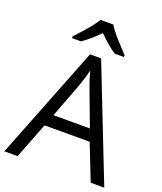

<svg xmlns="http://www.w3.org/2000/svg" viewBox="-166 -1037 965 1143"><g transform="rotate(20 316.5 -465.5)"><path d="M204 -771Q247 -798 311 -862Q374 -799 419 -771H477V-782Q467 -792 453 -808Q401 -864 390 -878Q360 -914 352 -931H271Q264 -918 235 -880Q217 -857 148 -782V-771ZM352 -717H282L0 0H84L172 -227H458L547 0H633ZM285 -523Q308 -590 316 -626Q332 -566 349 -523L432 -302H201Z"/></g></svg>

Font: OpenSansMMV
Style: Regular
Weight: 400
Designer: Steve Matteson
Foundry: Ascender Corporation
Version: Version 4.000